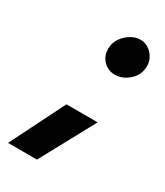

<svg xmlns="http://www.w3.org/2000/svg" viewBox="-180 -461 554 644"><g transform="rotate(30 96.5 -139.0)"><path d="M172 -400Q196 -400 215 -380.5Q234 -361 234 -334Q234 -300 209 -277.5Q184 -255 154 -255Q129 -255 110.5 -273Q92 -291 92 -319Q92 -352 117.5 -376Q143 -400 172 -400ZM71 122H-41L17 6L64 -88H185Z"/></g></svg>

Font: Josefin Sans
Style: Bold Italic
Weight: 700
Italic angle: -7°
Designer: Santiago Orozco
Foundry: Typemade
Version: Version 2.000